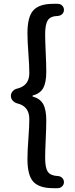

<svg xmlns="http://www.w3.org/2000/svg" viewBox="-20 -815 394 1007"><path d="M283.2 171.9H258.8Q186.5 171.9 155.3 138.7Q124 105.5 124 19.5Q124 -22.5 128.9 -87.9Q133.8 -153.3 133.8 -189.5Q133.8 -257.8 71.3 -272.5Q56.6 -276.4 46.9 -287.1Q37.1 -297.9 37.1 -312Q37.1 -326.2 46.9 -336.9Q56.6 -347.7 71.3 -350.6Q133.8 -366.2 133.8 -431.6Q133.8 -468.8 128.9 -534.7Q124 -600.6 124 -641.6Q124 -727.5 155.3 -761.2Q186.5 -794.9 258.8 -794.9H283.2Q296.9 -794.9 306.2 -785.6Q315.4 -776.4 315.4 -763.2Q315.4 -750 306.2 -741.2Q296.9 -732.4 283.2 -731.4Q245.1 -730.5 231 -709Q216.8 -687.5 216.8 -635.7Q216.8 -604.5 219.7 -540.5Q222.7 -476.6 222.7 -438.5Q222.7 -381.8 206.5 -353Q190.4 -324.2 152.3 -314.5Q150.4 -313.5 150.4 -311Q150.4 -308.6 152.3 -308.6Q190.4 -297.9 206.5 -269Q222.7 -240.2 222.7 -183.6Q222.7 -145.5 219.7 -82Q216.8 -18.6 216.8 13.7Q216.8 65.4 231 85.9Q245.1 106.4 283.2 108.4Q295.9 108.4 305.7 117.7Q315.4 127 315.4 140.1Q315.4 153.3 305.7 162.6Q295.9 171.9 283.2 171.9Z"/></svg>

Font: Gen Jyuu GothicX Medium
Style: Regular
Weight: 500
Designer: Ryoko NISHIZUKA (kana &amp; ideographs); Paul D. Hunt (Latin, Greek &amp; Cyrillic); Wenlong ZHANG (bopomofo); Sandoll C
Version: Version 1.058.20140828